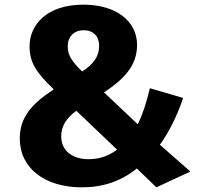

<svg xmlns="http://www.w3.org/2000/svg" viewBox="-20 -787 861 825"><path d="M338 -767C181 -767 107 -680 107 -588C107 -518 136 -475 211 -403C113 -339 65 -281 65 -191C65 -65 172 18 332 18C422 18 500 -8 568 -63L652 18L798 -50L667 -165C705 -218 739 -284 767 -366L624 -408C610 -348 593 -296 572 -253L427 -390C510 -445 569 -503 569 -594C569 -692 484 -767 338 -767ZM340 -657C381 -657 406 -631 406 -590C406 -544 382 -512 333 -480C287 -525 271 -550 271 -588C271 -629 297 -657 340 -657ZM308 -311 483 -144C447 -117 408 -103 361 -103C289 -103 243 -141 243 -201C243 -244 264 -279 308 -311Z"/></svg>

Font: Glow Sans SC Normal ExtraBold
Style: Regular
Weight: 800
Designer: Ryoko NISHIZUKA (kana, bopomofo & ideographs); Paul D. Hunt (Latin, Greek & Cyrillic); Sandoll Communications, Soo-young
Version: Version 0.93